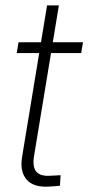

<svg xmlns="http://www.w3.org/2000/svg" viewBox="-20 -685 326 707"><path d="M285.6 -529.3 278.8 -489.7H41.5L48.3 -529.3ZM153.3 -665H196.8L105.5 -111.3Q98.6 -70.3 114 -52.5Q129.4 -34.7 168.5 -38.1Q176.3 -38.1 185.5 -38.8Q194.8 -39.6 203.1 -40L200.7 -1Q191.9 0 181.4 0.7Q170.9 1.5 161.1 2Q103.5 5.9 77.9 -23.9Q52.2 -53.7 61.5 -108.4Z"/></svg>

Font: Inter 24pt ExtraLight
Style: Italic
Weight: 250
Italic angle: -9.3988°
Version: Version 4.001;git-66647c0bb